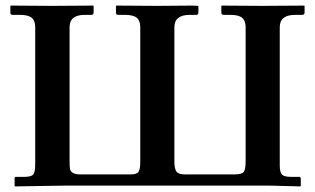

<svg xmlns="http://www.w3.org/2000/svg" viewBox="-20 -666 1127 687"><path d="M981 -568.8V-75.2Q981 -49.3 989 -41.3Q997.1 -33.2 1021 -33.2H1050.8Q1055.7 -33.2 1056.2 -27.8V-1L1054.2 1L939 -2H221.2L34.2 1L32.2 -1V-27.8Q32.2 -32.7 37.1 -33.2H66.9Q91.8 -33.2 98.9 -41.5Q106 -49.8 106 -80.1V-568.8Q106 -591.8 93.5 -602.3Q81.1 -612.8 51.8 -612.8H24.9Q17.1 -612.8 17.1 -621.1V-645L19 -646Q127 -645 167 -645L313 -646L314.9 -645V-621.1Q314.9 -613.3 307.1 -612.8H283.2Q229 -612.8 229 -568.8V-87.9Q229 -68.8 230.5 -61Q231.9 -53.2 240.5 -47.6Q249 -42 268.1 -42H448.2Q470.2 -42 476.1 -52Q481.9 -62 481.9 -87.9V-568.8Q481.9 -591.8 469.5 -602.3Q457 -612.8 426.8 -612.8H402.8Q395 -612.8 395 -621.1V-645L397 -646Q502.9 -645 542 -645L668 -646L689.9 -645V-621.1Q689.9 -613.3 683.1 -612.8H659.2Q604 -612.8 604 -568.8V-87.9Q604 -63 611.1 -52.5Q618.2 -42 641.1 -42H819.8Q844.7 -42 851.8 -50.5Q858.9 -59.1 858.9 -87.9V-568.8Q858.9 -591.8 846.4 -602.3Q834 -612.8 805.2 -612.8H780.8Q772 -612.8 772 -621.1V-645L773.9 -646Q879.9 -645 918.9 -645L1067.9 -646L1069.8 -645V-621.1Q1069.8 -613.3 1062 -612.8H1036.1Q981 -612.8 981 -568.8Z"/></svg>

Font: Linux Libertine
Style: Bold
Weight: 700
Designer: Philipp H. Poll
Foundry: Philipp H. Poll
Version: Version 5.0.3